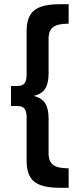

<svg xmlns="http://www.w3.org/2000/svg" viewBox="-20 -763 367 909"><path d="M210 -416Q210 -368 194 -343Q178 -318 140 -309Q178 -299 194 -274Q210 -249 210 -201V-37Q210 1 231.5 17.5Q253 34 305 34V126H262Q178 126 142 97Q106 68 106 -2V-208Q106 -236 96 -248.5Q86 -261 63 -261H32V-356H63Q86 -356 96 -368.5Q106 -381 106 -409V-616Q106 -685 142 -714Q178 -743 262 -743H305V-651Q253 -651 231.5 -634.5Q210 -618 210 -580Z"/></svg>

Font: Steamflix Grotesk
Style: Regular
Weight: 400
Designer: Julieta Ulanovsky
Foundry: Julieta Ulanovsky
Version: Version 4.000;PS 004.000;hotconv 1.0.88;makeotf.lib2.5.64775